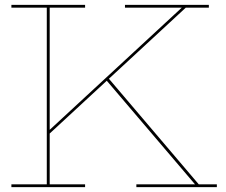

<svg xmlns="http://www.w3.org/2000/svg" viewBox="-20 -772 934 792"><path d="M27 -740.5V-752H331V-740.5H185V-11.5H331V0H27V-11.5H173V-740.5ZM426 -451 800 -11.5H874.5V0H542.5V-11.5H784.5L417 -443ZM177.5 -229.5 730 -740.5H495.5V-752H841.5V-740.5H746.5L182 -218.5Z"/></svg>

Font: Hepta Slab ExtraLight Thin
Style: Regular
Weight: 250
Version: Version 1.102